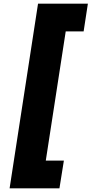

<svg xmlns="http://www.w3.org/2000/svg" viewBox="-20 -800 496 1040"><path d="M336 -630H433L456 -780H186L32 220H302L326 70H228Z"/></svg>

Font: Jost* 800 Heavy Italic
Style: Italic
Weight: 800
Italic angle: -10°
Version: Version 3.200; ttfautohint (v0.97) -l 8 -r 50 -G 200 -x 14 -